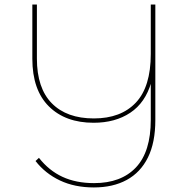

<svg xmlns="http://www.w3.org/2000/svg" viewBox="-20 -720 829 843"><path d="M392 103Q308 103 243.5 72.5Q179 42 136 -13L151 -27Q195 29 254.5 56.5Q314 84 393 84Q512 84 577 15Q642 -54 642 -194V-360L644 -358Q618 -269 552 -225Q486 -181 391 -181Q267 -181 194.5 -253Q122 -325 122 -462V-700H142V-463Q142 -333 207.5 -266.5Q273 -200 392 -200Q511 -200 576.5 -269.5Q642 -339 642 -483V-700H662V-193Q662 -94 629.5 -28.5Q597 37 536.5 70Q476 103 392 103Z"/></svg>

Font: Montserrat Alternates Thin
Style: Regular
Weight: 100
Designer: Julieta Ulanovsky
Foundry: Julieta Ulanovsky
Version: Version 9.000